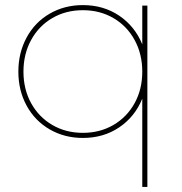

<svg xmlns="http://www.w3.org/2000/svg" viewBox="-20 -539 713 753"><path d="M558 -517V194H538V-152Q509 -81 447.5 -39.5Q386 2 305 2Q233 2 175 -31.5Q117 -65 84.5 -124.5Q52 -184 52 -258Q52 -332 84.5 -392Q117 -452 175 -485.5Q233 -519 305 -519Q386 -519 447.5 -477.5Q509 -436 538 -365V-517ZM538 -258Q538 -327 508 -382Q478 -437 425 -468Q372 -499 305 -499Q238 -499 185 -468Q132 -437 102 -382Q72 -327 72 -258Q72 -189 102 -134.5Q132 -80 185 -49Q238 -18 305 -18Q372 -18 425 -49Q478 -80 508 -134.5Q538 -189 538 -258Z"/></svg>

Font: TypoPRO Montserrat
Style: Regular
Weight: 250
Designer: Julieta Ulanovsky
Foundry: Julieta Ulanovsky
Version: Version 6.001